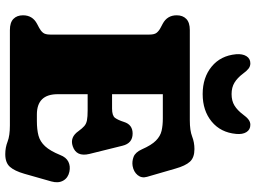

<svg xmlns="http://www.w3.org/2000/svg" viewBox="-144 -832 994 747"><g transform="rotate(90 353.5 -459.0)"><path d="M40 -649Q40 -672.5 54 -686.2Q68 -700 97.5 -700H448.5Q488.5 -700 511.5 -709Q534.5 -718 560.5 -718Q593.5 -718 609.5 -700.5Q625.5 -683 636.5 -644L668.5 -533.5Q674.5 -512.5 661.8 -497Q649 -481.5 626.5 -477.5Q608.5 -474.5 590.8 -481.2Q573 -488 561.5 -513.5Q545 -551 527.5 -568.2Q510 -585.5 489.2 -590.2Q468.5 -595 441.5 -595H347V-397.5H403Q430.5 -397.5 439 -409Q447.5 -420.5 455 -444Q465.5 -477.5 500 -477.5Q538 -477.5 547.5 -438L579.5 -309Q591.5 -258.5 549.5 -244.5Q514.5 -232.5 490.5 -267Q480 -281.5 471.2 -289.2Q462.5 -297 448.8 -299.8Q435 -302.5 409.5 -302.5H347V-186Q347 -105 426 -105H451.5Q484.5 -105 508 -111.2Q531.5 -117.5 549.5 -137Q567.5 -156.5 583.5 -195.5Q592.5 -219 609.8 -227.5Q627 -236 648.5 -231.5Q672.5 -226.5 683.2 -207.5Q694 -188.5 686.5 -161.5L656.5 -56Q645.5 -18 629.5 0Q613.5 18 580.5 18Q554.5 18 531.5 9Q508.5 0 468.5 0H97.5Q68 0 54 -13.8Q40 -27.5 40 -51Q40 -88 73 -105.5L89 -114Q100.5 -120 107.8 -128.8Q115 -137.5 115 -157V-543Q115 -562.5 107.8 -571.2Q100.5 -580 89 -586L73 -594.5Q40 -612 40 -649ZM346.5 -862.5Q373 -862.5 391.2 -873.8Q409.5 -885 426 -907Q436 -921 445.5 -928.2Q455 -935.5 466 -935.5Q485 -935.5 494.5 -920.2Q504 -905 501.5 -880Q496 -820 453.5 -785Q411 -750 346.5 -750Q282 -750 239.5 -785Q197 -820 191.5 -880Q189.5 -905 199 -920.2Q208.5 -935.5 227 -935.5Q238.5 -935.5 247.8 -928.2Q257 -921 267 -907Q283.5 -885 302 -873.8Q320.5 -862.5 346.5 -862.5Z"/></g></svg>

Font: Fraunces 9pt S100 Black
Style: Regular
Weight: 900
Version: Version 1.000; ttfautohint (v1.8.3)